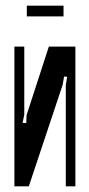

<svg xmlns="http://www.w3.org/2000/svg" viewBox="-20 -660 314 680"><path d="M247 -495V0H213V-359L218 -388L207 -389L202 -360L82 0H31V-495H66V-254L60 -225L73 -224L74 -252L153 -495ZM205 -602H75V-640H205Z"/></svg>

Font: Moniqa ExtBd Cond Paragraph
Style: Regular
Weight: 800
Width: 3
Designer: Rajesh Rajput
Foundry: Rajesh Rajput
Version: Version 1.000